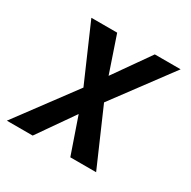

<svg xmlns="http://www.w3.org/2000/svg" viewBox="-133 -640 756 760"><g transform="rotate(30 245.0 -260.0)"><path d="M-10 0 187 -265 76 -520H194L250 -355L366 -520H484L287 -255L398 0H280L223 -165L108 0Z"/></g></svg>

Font: Iosevka Semibold Oblique
Style: Regular
Weight: 600
Italic angle: -9°
Monospace: yes
Designer: Belleve Invis
Foundry: Belleve Invis
Version: Version 32.5.0; ttfautohint (v1.8.4)